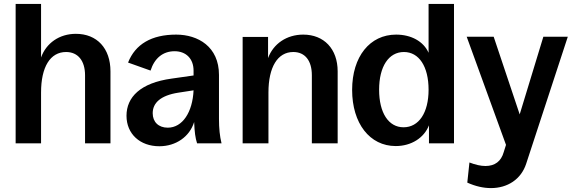

<svg xmlns="http://www.w3.org/2000/svg" viewBox="-20 -733 2924 982"><path d="M60 0H190V-260C190 -391 237 -467 318 -467C379 -467 415 -422 415 -348V0H545V-368C545 -486 476 -560 368 -560C283 -560 216 -512 190 -439V-713H60Z M795 15C880 15 950 -34 973 -109C975 -58 979 -27 988 0H1113C1104 -37 1100 -76 1100 -125V-350C1100 -494 993 -556 881 -556C755 -556 672 -507 635 -413L750 -372C770 -435 813 -471 873 -471C931 -471 970 -433 970 -372V-347L858 -331C698 -309 627 -236 627 -141C627 -48 696 15 795 15ZM761 -154C761 -207 802 -245 892 -259L970 -271C965 -160 914 -80 838 -80C791 -80 761 -109 761 -154Z M1221 0H1353V-260C1353 -390 1400 -467 1480 -467C1540 -467 1575 -423 1575 -348V0H1707V-368C1707 -483 1637 -556 1531 -556C1446 -556 1378 -509 1351 -436V-544H1221Z M2004 14C2084 14 2149 -28 2174 -92V0H2302V-713H2172V-463C2146 -522 2082 -556 2006 -556C1872 -556 1781 -444 1781 -273C1781 -102 1871 14 2004 14ZM2044 -82C1967 -82 1919 -156 1919 -274C1919 -393 1968 -467 2046 -467C2123 -467 2172 -393 2172 -274C2172 -156 2122 -82 2044 -82Z M2381 98 2370 201C2412 220 2453 229 2491 229C2576 229 2645 184 2671 105L2884 -545H2759L2638 -148L2505 -545H2367L2568 8L2556 46C2543 92 2511 116 2463 116C2439 116 2412 110 2381 98Z"/></svg>

Font: Ronzino
Style: Bold
Weight: 700
Designer: Nunzio Mazzaferro
Foundry: Collletttivo
Version: Version 1.000;Glyphs 3.3 (3337)